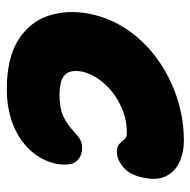

<svg xmlns="http://www.w3.org/2000/svg" viewBox="-18 -548 574 579"><g transform="rotate(90 269.5 -258.0)"><path d="M248 9Q157 9 102 -24.5Q47 -58 27.5 -115Q8 -172 21 -240Q34 -304 70 -356Q106 -408 159 -446Q212 -484 275 -504.5Q338 -525 404 -525Q438 -525 466.5 -512.5Q495 -500 509.5 -473.5Q524 -447 516 -406Q508 -363 484.5 -343Q461 -323 438 -323Q421 -323 413.5 -330.5Q406 -338 400 -345.5Q394 -353 380 -353Q335 -353 295 -333Q255 -313 228.5 -281.5Q202 -250 195 -216Q192 -198 195.5 -183Q199 -168 215.5 -159Q232 -150 267 -150Q305 -150 328 -160.5Q351 -171 365.5 -184Q380 -197 393 -207.5Q406 -218 425 -218Q452 -218 466.5 -200Q481 -182 473 -138Q463 -94 431.5 -60.5Q400 -27 353 -9Q306 9 248 9Z"/></g></svg>

Font: Shantell Sans Light ExtraBold
Style: Italic
Weight: 800
Italic angle: -11°
Version: Version 1.008;[ac192a2d6]